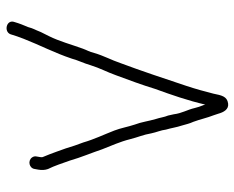

<svg xmlns="http://www.w3.org/2000/svg" viewBox="-88 -634 749 614"><g transform="rotate(-90 287.0 -327.5)"><path d="M53 -591 51 -580C49 -568.7 49.7 -558.3 53 -549C63.6 -527.8 71.4 -503 80 -479C90.2 -443.2 104.8 -409.6 116 -376C127.7 -345.7 140.2 -319.2 148.5 -286C154.6 -261.5 162.8 -244.1 167 -219C170.3 -202.7 177.3 -187.4 179 -172C184.2 -154.8 186.1 -138.6 192 -121C196.5 -106 197.6 -98.1 204 -84C212 -62.7 216.6 -40.1 225 -19L230 -4C234.3 11.7 243.2 29.7 262.5 27C285.7 23.8 288.6 5.7 294 -20C301.2 -48.7 309.2 -77.5 318.5 -105.5C341.9 -175.7 366.8 -250.9 392 -318C401.5 -346.4 415.3 -370.7 424 -401C428.3 -418.1 432.5 -422.8 438 -438C451.4 -474.8 461.3 -512.6 478 -546L491 -572C499.7 -594.3 501.5 -593 507 -613C512.8 -626.1 518.8 -641.3 523 -656C532.7 -681.8 492.4 -691.3 484 -669C480.1 -655.5 474.7 -640.3 469.5 -627C449.4 -575.4 424.3 -528 406 -473C399.8 -450.4 391.5 -435.7 385 -413C375.6 -382.5 363.2 -360.9 353 -332C338.4 -292.9 321.8 -248.1 309 -206C290.4 -154.8 271.9 -102 259 -46L258 -50L252 -66L248 -80C242.8 -103.2 231.3 -120.3 228 -147L224 -165C218.9 -176.8 217.5 -190.5 213 -204C205.7 -228.5 203.6 -249.6 195 -272C187.5 -294.6 184.1 -316.1 176 -337C163.2 -370.2 147.9 -401.4 138 -436C131.4 -453.1 124.3 -473.6 119 -492L109 -520C103.7 -534.8 97.5 -551.2 92 -564C90.7 -566 90.3 -569 91 -573L93 -585C94.3 -590.3 93.3 -595.3 90 -600C79.6 -614.6 55 -609.3 53 -591Z"/></g></svg>

Font: HoneyBee
Style: SeLit
Weight: 300
Foundry: Cannot Into Space Fonts
Version: Version 0.89